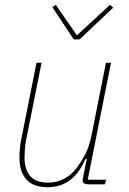

<svg xmlns="http://www.w3.org/2000/svg" viewBox="-20 -767 535 799"><path d="M153 -506 89 -186Q85 -166 83.5 -145Q82 -124 82 -113Q82 -62 105.5 -34.5Q129 -7 180 -7Q215 -7 246 -22.5Q277 -38 302 -72Q319 -95 335 -125Q351 -155 362 -209L421 -506H442L345 -19H421L417 0H347Q337 0 330.5 -3.5Q324 -7 324 -15Q324 -21 326 -31L341 -105H335Q311 -48 272 -18Q233 12 177 12Q119 12 90 -20Q61 -52 61 -110Q61 -127 62.5 -146.5Q64 -166 68 -185L132 -506ZM287 -603 198 -737 212 -747 300 -620 438 -747 451 -735 311 -603Z"/></svg>

Font: IBM Plex Sans Cond Thin
Style: Italic
Weight: 100
Width: 3
Italic angle: -11°
Designer: Mike Abbink, Paul van der Laan, Pieter van Rosmalen
Foundry: Bold Monday
Version: Version 1.3